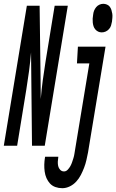

<svg xmlns="http://www.w3.org/2000/svg" viewBox="-65 -765 610 1008"><path d="M-45 0 76 -735H143L148 -354L149 -245Q153 -294 159.5 -343Q166 -392 174 -441L222 -735H291L170 0H103L98 -490Q94 -441 87.5 -392Q81 -343 73 -294L25 0ZM469 -595Q459 -595 450.5 -599Q442 -603 435.5 -610.5Q429 -618 426 -627.5Q423 -637 422 -647Q421 -657 421.5 -667.5Q422 -678 424 -688Q425 -699 429 -709Q433 -719 440 -727.5Q447 -736 457 -740.5Q467 -745 477 -745Q487 -745 496.5 -741Q506 -737 511.5 -729.5Q517 -722 520 -712.5Q523 -703 524.5 -693Q526 -683 525 -672.5Q524 -662 523 -652Q521 -641 518 -631Q515 -621 507.5 -612.5Q500 -604 490 -599.5Q480 -595 469 -595ZM262 223Q243 223 226 217Q209 211 197.5 198.5Q186 186 179 170Q172 154 169.5 135.5Q167 117 167.5 99Q168 81 171 62L172 58H241V60Q239 72 238.5 84Q238 96 240.5 107Q243 118 251 126.5Q259 135 271 135Q282 135 290.5 126Q299 117 304.5 107Q310 97 313.5 86.5Q317 76 320.5 65Q324 54 325.5 43.5Q327 33 329 22L404 -432H339L344 -520H489L397 36Q393 56 388.5 76Q384 96 376.5 115.5Q369 135 359.5 153.5Q350 172 335.5 188Q321 204 301.5 213.5Q282 223 262 223Z"/></svg>

Font: Iosevka Semibold Oblique
Style: Regular
Weight: 600
Italic angle: -9°
Monospace: yes
Designer: Belleve Invis
Foundry: Belleve Invis
Version: Version 32.5.0; ttfautohint (v1.8.4)